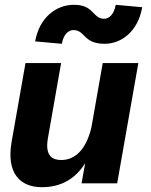

<svg xmlns="http://www.w3.org/2000/svg" viewBox="-20 -762 629 798"><path d="M154 16C234 16 294 -19 334 -84L319 0H467L555 -500H407L360 -233C338 -139 291 -97 235 -97C205 -97 165 -107 179 -187L234 -500H86L28 -171C6 -41 64 16 154 16ZM126 -590 237 -580C244 -620 265 -637 285 -637C335 -637 325 -580 415 -580C485 -580 554 -632 571 -732L461 -742C454 -702 433 -684 413 -684C363 -684 373 -744 283 -742C213 -740 144 -690 126 -590Z"/></svg>

Font: Uncut Sans
Style: Bold Italic
Weight: 700
Italic angle: -10°
Designer: Kasper Nordkvist
Foundry: Uncut Type
Version: Version 1.111;FEAKit 1.0